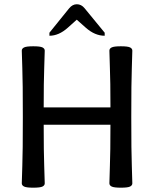

<svg xmlns="http://www.w3.org/2000/svg" viewBox="-20 -871 724 899"><path d="M545.9 7.8Q513.7 7.8 502.9 2.4Q492.2 -2.9 492.2 -12.7Q492.2 -33.2 494.6 -94.7Q497.1 -156.2 497.1 -287.1H184.6Q184.6 -156.2 187 -94.7Q189.5 -33.2 189.5 -12.7Q189.5 -2.9 179 2.4Q168.5 7.8 135.7 7.8Q103.5 7.8 92.8 2.4Q82 -2.9 82 -12.7Q82 -33.2 84.5 -94.7Q86.9 -156.2 86.9 -323.2Q86.9 -490.2 84.5 -551.8Q82 -613.3 82 -633.8Q82 -643.6 92.8 -648.9Q103.5 -654.3 135.7 -654.3Q168.5 -654.3 179 -648.9Q189.5 -643.6 189.5 -633.8Q189.5 -613.3 187 -551.8Q184.6 -490.2 184.6 -368.2H497.1V-378.9Q497.1 -490.2 494.6 -551.8Q492.2 -613.3 492.2 -633.8Q492.2 -643.6 502.9 -648.9Q513.7 -654.3 545.9 -654.3Q578.6 -654.3 589.1 -648.9Q599.6 -643.6 599.6 -633.8Q599.6 -613.3 597.2 -551.8Q594.7 -490.2 594.7 -323.2Q594.7 -156.2 597.2 -94.7Q599.6 -33.2 599.6 -12.7Q599.6 -2.9 589.1 2.4Q578.6 7.8 545.9 7.8ZM470.2 -703.6Q424.3 -703.6 381.8 -741.2L339.4 -778.8L297.4 -741.2Q255.4 -703.6 211.4 -703.6V-717.8L303.7 -832Q319.3 -851.1 339.8 -851.1Q360.8 -851.1 376 -832.5L470.2 -717.8Z"/></svg>

Font: Bainsley
Style: Regular
Weight: 400
Designer: Paul James MIller
Foundry: High-Logic / Made with FontCreator
Version: Version 1.411;March 28, 2021;FontCreator 13.0.0.2683 64-bit